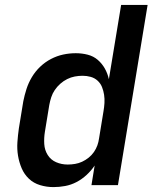

<svg xmlns="http://www.w3.org/2000/svg" viewBox="-20 -755 640 783"><path d="M198 8Q170 8 143.5 0Q117 -8 98 -26Q79 -44 68.5 -68.5Q58 -93 53.5 -120Q49 -147 51 -175.5Q53 -204 57 -232L75 -342Q80 -367 88 -392Q96 -417 110 -440.5Q124 -464 144 -483Q164 -502 188 -514.5Q212 -527 237.5 -532.5Q263 -538 289 -538Q314 -538 337.5 -532Q361 -526 378.5 -511Q396 -496 407.5 -475.5Q419 -455 424 -432L474 -735H582L461 0H353L366 -80Q352 -59 333 -41.5Q314 -24 292 -12.5Q270 -1 246 3.5Q222 8 198 8ZM256 -84Q271 -84 286 -86.5Q301 -89 315 -95.5Q329 -102 341.5 -112Q354 -122 363 -135Q372 -148 377 -162Q382 -176 384 -191L402 -301Q405 -318 406 -335Q407 -352 404.5 -368.5Q402 -385 396 -400Q390 -415 378 -426Q366 -437 350 -441.5Q334 -446 317 -446Q301 -446 285 -443Q269 -440 254 -432.5Q239 -425 226 -413.5Q213 -402 203.5 -388Q194 -374 189 -358.5Q184 -343 181 -327L163 -217Q159 -192 160.5 -167.5Q162 -143 174.5 -123Q187 -103 209 -93.5Q231 -84 256 -84Z"/></svg>

Font: Iosevka Curly SmBdExObl
Style: Regular
Weight: 600
Width: 7
Italic angle: -9°
Monospace: yes
Designer: Belleve Invis
Foundry: Belleve Invis
Version: Version 11.1.0; ttfautohint (v1.8.3)